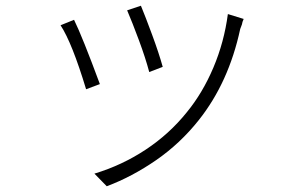

<svg xmlns="http://www.w3.org/2000/svg" viewBox="-20 -585 1040 669"><path d="M547 -352 500 -334Q487 -383 464 -445Q441 -507 423 -549L471 -565Q486 -529 510 -464Q534 -399 547 -352ZM823 -500 817 -484Q777 -298 673 -167Q608 -85 524 -27Q440 31 352 64L309 20Q405 -9 487.5 -63.5Q570 -118 631 -194Q686 -261 723.5 -349.5Q761 -438 774 -536L829 -519Q824 -508 823 -500ZM328 -292 280 -274Q231 -436 191 -497L238 -516Q267 -457 328 -292Z"/></svg>

Font: Merged Yaku Han JP Light
Style: Regular
Weight: 300
Designer: Ryoko NISHIZUKA 西塚涼子 (kana, bopomofo & ideographs); Paul D. Hunt (Latin, Greek & Cyrillic); Sandoll Communications 산돌커뮤니
Foundry: Adobe
Version: Version 2.004